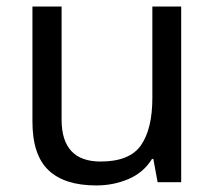

<svg xmlns="http://www.w3.org/2000/svg" viewBox="-20 -556 658 586"><path d="M533 -536V0H461L448 -71H444Q418 -29 372 -9.5Q326 10 274 10Q177 10 128 -36.5Q79 -83 79 -185V-536H168V-191Q168 -63 287 -63Q376 -63 410.5 -113Q445 -163 445 -257V-536Z"/></svg>

Font: Noto Sans Rejang
Style: Regular
Weight: 400
Designer: Monotype Design Team
Foundry: Monotype Imaging Inc.
Version: Version 2.001; ttfautohint (v1.8.4.7-5d5b)